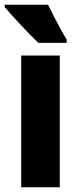

<svg xmlns="http://www.w3.org/2000/svg" viewBox="-38 -786 323 806"><path d="M213 0H51V-553H213ZM164 -766Q173 -747 188 -717.5Q203 -688 218 -661Q233 -634 242 -620V-606H123Q111 -617 91.5 -637Q72 -657 50.5 -680Q29 -703 10.5 -723.5Q-8 -744 -18 -756V-766Z"/></svg>

Font: Noto Sans Khmer ExtraCondensed Black
Style: Regular
Weight: 900
Width: 2
Designer: Danh Hong and the Monotype Design Team
Foundry: Monotype Imaging Inc.
Version: Version 2.004